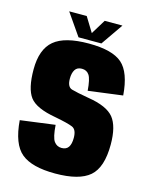

<svg xmlns="http://www.w3.org/2000/svg" viewBox="-110 -790 679 867"><g transform="rotate(15 229.0 -357.0)"><path d="M232 5Q123 5 73.8 -35.8Q24.5 -76.5 16 -186.5L178 -208Q182 -150 195.2 -132Q208.5 -114 230.5 -114Q252.5 -114 262.5 -128.8Q272.5 -143.5 272.5 -172Q272.5 -211 250.8 -220.2Q229 -229.5 168.5 -241Q75.5 -257 46.2 -295.8Q17 -334.5 17 -424.5Q17 -518.5 66.5 -560Q116 -601.5 228.5 -601.5Q339 -601.5 384.8 -561.2Q430.5 -521 438.5 -415L278 -394Q274 -447.5 262.2 -465.5Q250.5 -483.5 227.5 -483.5Q205.5 -483.5 195.8 -468Q186 -452.5 186 -426.5Q186 -387.5 208.8 -380.8Q231.5 -374 289.5 -364Q378 -350 409.8 -310.8Q441.5 -271.5 441.5 -186Q441.5 -79 393 -37Q344.5 5 232 5ZM175.5 -616.5 104.5 -719H186.5L228.5 -650.5L270.5 -719H353.5L282.5 -616.5Z"/></g></svg>

Font: Anybody Condensed ExtraBold
Style: Regular
Weight: 800
Width: 3
Designer: Tyler Finck
Foundry: Etcetera Type Company
Version: Version 1.010; ttfautohint (v1.8.3) -l 8 -r 50 -G 200 -x 14 